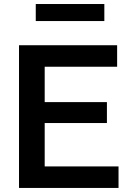

<svg xmlns="http://www.w3.org/2000/svg" viewBox="-20 -926 638 946"><path d="M73.7 0V-703.1H557.1V-597.2H200.2V-422.9H506.8V-319.8H200.2V-106H564V0ZM156.2 -822.3V-906.2H494.1V-822.3Z"/></svg>

Font: Schibsted Grotesk SemiBold
Style: Regular
Weight: 600
Designer: Bakken & Baeck AS, Henrik Kongsvoll
Foundry: Schibsted ASA
Version: Version 1.100;gftools[0.9.25]